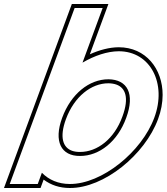

<svg xmlns="http://www.w3.org/2000/svg" viewBox="-37 -869 832 959"><path d="M172.2 -6.1 151.6 50H11.6L37.4 -20L133.6 -281L309.9 -759L335.7 -829H475.7L449.9 -759L375.1 -556.1C435.4 -591.4 498.6 -612.6 556.1 -613C715.1 -613 797.3 -451 733.6 -281C670.6 -110 471.2 51 311.6 50C254.1 50 206.5 29 172.2 -6.1ZM273.6 -281C230.1 -163 267.8 -89 363.2 -90C459.2 -90 550.7 -162 593.6 -281C637.5 -400 600.1 -472 504.4 -473C408.4 -473 317.5 -400 273.6 -281ZM180.9 28.1C217.6 55.6 261 70 311.5 70C482.6 71.1 686.8 -96.2 752.4 -274C767.7 -315 775.2 -356 775.3 -394.7C775.6 -525.2 691.3 -633 556 -633C509 -632.7 458.6 -619.1 411.7 -597.7L504.4 -849H321.8L-17.1 70H165.5ZM292.4 -274.1C334.3 -387.6 419.3 -453 504.3 -453C520.1 -452.8 533.8 -450.4 544.8 -446.4C589 -430.3 609.4 -381.6 574.8 -287.9C534 -174.4 448.7 -110 363.1 -110C346.8 -109.8 333.4 -112.1 322.2 -116.1C278.8 -131.8 258.3 -181.6 292.4 -274.1Z"/></svg>

Font: Nordica Plus
Style: NordicaClassicRgOblOl
Weight: 500
Version: Version 1.01